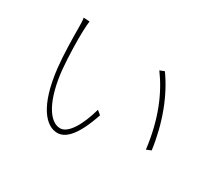

<svg xmlns="http://www.w3.org/2000/svg" viewBox="-127 -911 1254 1131"><g transform="rotate(30 500.0 -345.0)"><path d="M194 -676 153 -678C157 -662 157 -622 157 -603C157 -548 159 -426 168 -346C195 -101 280 -12 357 -12C412 -12 470 -66 524 -228L497 -250C464 -131 412 -44 358 -44C280 -44 216 -163 197 -350C189 -440 187 -547 189 -606C190 -630 192 -664 194 -676ZM725 -644 694 -632C773 -525 835 -383 859 -188L891 -201C867 -377 807 -530 725 -644Z"/></g></svg>

Font: Noto Sans Japanese Thin
Style: Regular
Weight: 100
Designer: Ryoko NISHIZUKA (kana & ideographs); Paul D. Hunt (Latin, Greek & Cyrillic); Wenlong ZHANG (bopomofo); Sandoll Communica
Foundry: Adobe Systems Incorporated
Version: Version 1.000;PS 1;hotconv 1.0.78;makeotf.lib2.5.61930